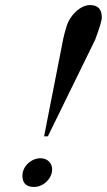

<svg xmlns="http://www.w3.org/2000/svg" viewBox="-20 -727 424 762"><path d="M358 -570C375 -616 384 -645 384 -658C384 -690 369 -706 339 -707C319 -707 299 -698 279 -679C262 -662 251 -644 245 -625C238 -602 233 -584 231 -573L155 -186H170ZM115 15C152 15 187 -18 187 -55C187 -80 168 -99 141 -99C104 -99 69 -67 69 -30C69 0 84 15 115 15Z"/></svg>

Font: GFS Pyrsos
Style: Regular
Weight: 400
Designer: George Matthiopoulos
Foundry: George Matthiopoulos
Version: Version 1.0